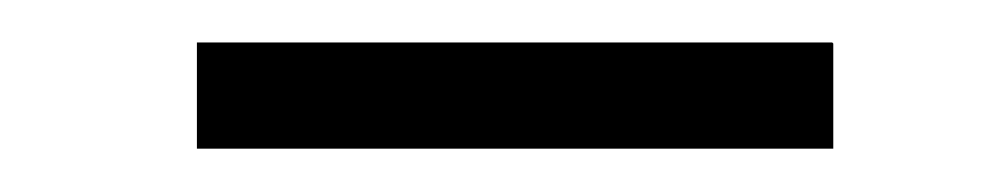

<svg xmlns="http://www.w3.org/2000/svg" viewBox="-20 -287 472 90"><path d="M370.6 -266.6 370.1 -267.1H72.3V-217.3H370.6Z"/></svg>

Font: MusGlyphs-Text
Style: Regular
Weight: 400
Version: Version 2.1.1